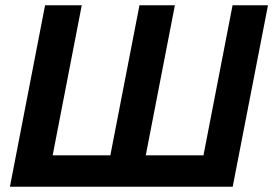

<svg xmlns="http://www.w3.org/2000/svg" viewBox="-20 -708 1036 728"><path d="M17.6 0 150.9 -688H290L179.7 -119.1H398.4L508.8 -688H643.1L532.7 -119.1H751.5L861.8 -688H996.1L862.3 0Z"/></svg>

Font: Liberation Sans
Style: Bold Italic
Weight: 700
Italic angle: -12°
Designer: Steve Matteson
Foundry: Ascender Corporation
Version: Version 2.1.5